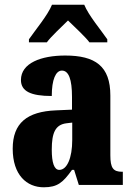

<svg xmlns="http://www.w3.org/2000/svg" viewBox="-20 -786 563 816"><path d="M103 -619V-606H179C197 -631 242 -672 269 -699C294 -675 349 -623 360 -606H436V-619C410 -657 356 -721 338 -766H201C183 -721 129 -657 103 -619ZM166 10C225 10 248 -11 286 -64H295L315 0H502V-56H499C461 -56 449 -72 449 -126V-380C449 -505 385 -550 257 -550C155 -550 69 -518 69 -446C69 -398 111 -378 200 -378C200 -448 217 -486 243 -486C272 -486 286 -449 286 -374V-320L218 -317C95 -312 34 -263 34 -154C34 -42 94 10 166 10ZM232 -64C210 -64 200 -95 200 -150C200 -221 215 -256 262 -262L287 -265V-191C287 -115 265 -64 232 -64Z"/></svg>

Font: Noto Serif Devanagari ExtraCondensed Black
Style: Regular
Weight: 900
Width: 2
Designer: Universal Thirst, Indian Type Foundry and the Monotype Design Team
Foundry: Monotype Imaging Inc.
Version: Version 2.004